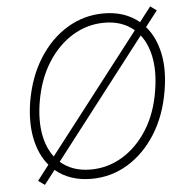

<svg xmlns="http://www.w3.org/2000/svg" viewBox="-54 -801 860 876"><g transform="rotate(-5 376.0 -363.0)"><path d="M116.5 21.3 87 0.4 140.3 -68.9Q98.4 -118.3 82.9 -193.4Q67.5 -268.5 82.7 -362.9Q101.9 -475.1 154.7 -558.6Q207.4 -642 284.1 -688.4Q360.8 -734.7 451.3 -734.7Q548.3 -734.7 613.6 -680.4L665.8 -748.2L694.2 -727.3L638.8 -655.5Q681.8 -606.5 698 -530.9Q714.1 -455.3 697.8 -359.4Q679.3 -247.2 626.6 -163.5Q573.9 -79.9 497.5 -33.7Q421.2 12.4 331 12.4Q231.5 12.4 166.2 -43ZM654.8 -362.9Q668.7 -446.7 656.8 -511.9Q644.9 -577.1 611.2 -619.7L192.8 -77.8Q247.2 -30.2 331 -30.2Q409.8 -30.2 477.5 -71.2Q545.1 -112.2 592 -187Q638.8 -261.7 654.8 -362.9ZM168 -104.4 586.6 -645.6Q532.7 -692.1 450.6 -692.1Q372.5 -692.1 305.2 -651.3Q237.9 -610.4 190.7 -535.9Q143.5 -461.3 126.1 -359.4Q112.2 -276.6 123.6 -211.8Q134.9 -147 168 -104.4Z"/></g></svg>

Font: Inter UI Extra Light
Style: Italic
Weight: 200
Italic angle: -9.39999°
Designer: Rasmus Andersson
Foundry: rsms
Version: 3.2;8d6f07862